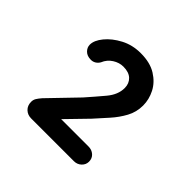

<svg xmlns="http://www.w3.org/2000/svg" viewBox="-102 -892 537 537"><g transform="rotate(45 166.5 -624.0)"><path d="M83 -451Q69 -451 59.5 -460Q50 -469 50 -484Q50 -492 54 -498.5Q58 -505 65 -513L144 -595Q167 -621 187.5 -645.5Q208 -670 208 -696Q208 -714 196.5 -725Q185 -736 163 -736Q147 -736 132 -726.5Q117 -717 110 -700Q106 -693 99.5 -689Q93 -685 85 -685Q70 -685 61.5 -693.5Q53 -702 53 -713Q53 -730 69 -749.5Q85 -769 111.5 -783Q138 -797 171 -797Q208 -797 232 -782Q256 -767 267.5 -744.5Q279 -722 279 -698Q279 -672 267 -650Q255 -628 238 -609Q221 -590 203 -570L135 -500L130 -509H252Q265 -509 274 -501Q283 -493 283 -480Q283 -468 274 -459.5Q265 -451 252 -451Z"/></g></svg>

Font: Quicksand Light Medium
Style: Regular
Weight: 500
Version: Version 3.006